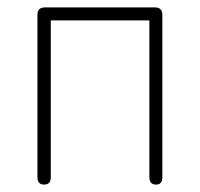

<svg xmlns="http://www.w3.org/2000/svg" viewBox="-20 -498 540 518"><path d="M99 0Q81 0 81 -20V-458Q81 -478 101 -478H398Q418 -478 418 -458V-20Q418 0 401 0Q383 0 383 -20V-443H117V-20Q117 0 99 0Z"/></svg>

Font: Zen Maru Gothic Light
Style: Regular
Weight: 300
Designer: Yoshimichi Ohira
Foundry: Positype
Version: Version 1.001